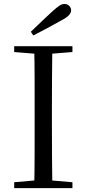

<svg xmlns="http://www.w3.org/2000/svg" viewBox="-20 -965 445 985"><path d="M138.1 -802Q166.7 -829.3 194.4 -855.9Q222 -882.5 247.6 -905.7Q271.1 -927 284.8 -935.9Q298.6 -944.8 310.5 -944.8Q325 -944.8 335 -935Q344.9 -925.2 344.9 -912.4Q344.9 -899.7 333.5 -887Q322.1 -874.4 291 -858.2Q257.5 -839.2 222.3 -820.5Q187.1 -801.8 150.9 -783.2ZM52.8 0V-30.1L190.9 -42.1H212.5L351.6 -30.1V0ZM155.3 0Q157.5 -83.6 157.6 -167.7Q157.7 -251.7 157.7 -336.8V-391.1Q157.7 -476.1 157.6 -560.4Q157.5 -644.8 155.3 -728H248.5Q247.3 -645.2 246.8 -560.7Q246.3 -476.1 246.3 -391.1V-337Q246.3 -252.2 246.8 -168.1Q247.3 -84.1 248.5 0ZM52.8 -698V-728H351.6V-698L212.5 -686.9H190.9Z"/></svg>

Font: Noto Serif HK ExtraLight
Style: Regular
Weight: 200
Designer: Ryoko NISHIZUKA 西塚涼子 (kana & ideographs); Frank Grießhammer (Latin, Greek & Cyrillic); Wenlong ZHANG 张文龙 (bopomofo); San
Foundry: Adobe
Version: Version 2.002-H1;hotconv 1.1.0;makeotfexe 2.6.0